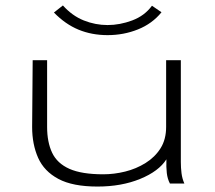

<svg xmlns="http://www.w3.org/2000/svg" viewBox="-20 -674 790 705"><path d="M338 11Q247 11 194.5 -17Q142 -45 120 -94.5Q98 -144 98 -208L100 -453H153V-208Q153 -152 171.5 -113Q190 -74 235 -54Q280 -34 359 -34Q399 -34 439.5 -44Q480 -54 514.5 -75.5Q549 -97 569.5 -129.5Q590 -162 590 -208V-453H644V-79Q644 -58 646.5 -38Q649 -18 657 0H604Q595 -17 592.5 -38.5Q590 -60 591 -89Q563 -45 494.5 -17Q426 11 338 11ZM538 -653 573 -629Q539 -587 486.5 -566Q434 -545 375 -545Q317 -545 268.5 -565Q220 -585 178 -628L211 -654Q245 -616 287.5 -599Q330 -582 375 -582Q420 -582 465.5 -599Q511 -616 538 -653Z"/></svg>

Font: Inconsolata ExtraExpanded Light
Style: Regular
Weight: 300
Width: 8
Monospace: yes
Designer: Raph Levien, Cyreal, Brenton Simpson
Foundry: Raph Levien, Cyreal, Google
Version: Version 3.001; ttfautohint (v1.8.2.53-6de2)